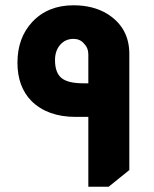

<svg xmlns="http://www.w3.org/2000/svg" viewBox="-20 -706 582 726"><path d="M266 -264Q160 -264 99 -324Q46 -378 46 -469Q46 -563 102 -623Q161 -686 258 -686Q332 -686 385 -654Q469 -602 469 -502V-63L391 0H314V-264ZM314 -500Q314 -525 297 -542Q282 -559 258 -559Q227 -559 207.5 -536.5Q188 -514 188 -479Q188 -431 212.5 -411Q237 -391 295 -391H314Z"/></svg>

Font: Almarai ExtraBold
Style: Regular
Weight: 800
Designer: Boutros International 2019
Foundry: Created by Boutros International 2019
Version: Version 1.10